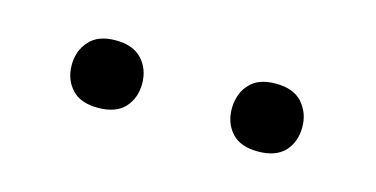

<svg xmlns="http://www.w3.org/2000/svg" viewBox="-29 -791 476 243"><g transform="rotate(15 209.0 -669.5)"><path d="M68.4 -701.2Q79.6 -713.9 102.5 -713.9Q125.5 -713.9 137.2 -701.2Q148.9 -688.5 148.9 -669.4Q148.9 -650.4 137.2 -637.7Q125.5 -625.5 102.5 -625.5Q90.8 -625.5 82.3 -628.7Q73.7 -631.8 68.4 -637.7Q56.6 -650.4 56.6 -669.4Q56.6 -688.5 68.4 -701.2ZM266.6 -668.5Q266.6 -672.4 267.1 -676Q267.6 -679.7 268.6 -683.1Q269.5 -686.5 270.8 -689.5Q272 -692.4 273.9 -695.3Q275.9 -698.2 278.3 -700.7Q283.7 -707 292.2 -710.2Q300.8 -713.4 312.5 -713.4Q324.2 -713.4 332.8 -710.2Q341.3 -707 347.2 -700.7Q353 -693.8 356 -686Q358.9 -678.2 358.9 -668.5Q358.9 -649.4 347.2 -636.7Q335.4 -624.5 312.5 -624.5Q289.6 -624.5 278.3 -636.7Q266.6 -649.4 266.6 -668.5Z"/></g></svg>

Font: Vazir Light
Style: Light
Weight: 300
Designer: Saber Rastikerdar
Foundry: Saber Rastikerdar
Version: Version 30.0.0